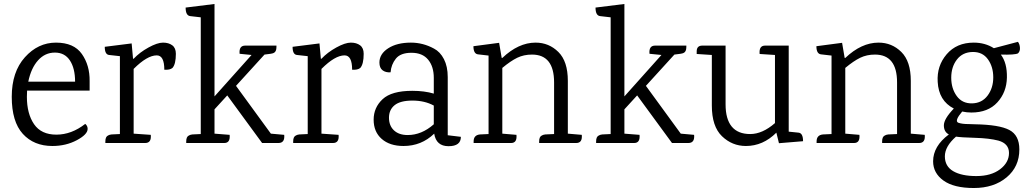

<svg xmlns="http://www.w3.org/2000/svg" viewBox="-20 -718 5150 964"><path d="M430 -263H116Q115 -253 115 -232Q115 -147 151 -94.5Q187 -42 263 -42Q339 -42 408 -96Q420 -86 420 -71Q420 -43 365.5 -14Q311 15 243 15Q150 15 94.5 -46Q39 -107 39 -232Q39 -357 105 -430.5Q171 -504 261 -504Q351 -504 391 -447Q431 -390 430 -311ZM357 -308Q357 -375 331 -414.5Q305 -454 255.5 -454Q206 -454 171 -415Q136 -376 122 -308Z M863 -448Q863 -396 846 -377Q833 -366 805 -368Q805 -440 767 -440Q719 -440 651 -372V-47L737 -41Q741 0 709 0H509V-8Q509 -32 523 -38Q530 -42 540 -43L582 -45V-436L528 -442Q506 -444 506 -483L641 -500L648 -423H651Q681 -455 725.5 -479.5Q770 -504 798.5 -504Q827 -504 845 -490.5Q863 -477 863 -448Z M1211 -489H1368V-482Q1368 -458 1354 -452Q1347 -448 1308 -444L1165 -287L1340 -47L1407 -41Q1411 0 1378 0H1296L1121 -239L1057 -169V-47L1133 -41Q1137 0 1106 0H915V-8Q915 -32 929 -38Q936 -42 946 -43L988 -45V-631L936 -637Q912 -639 912 -680L1057 -698V-234L1243 -442L1183 -448Q1179 -489 1211 -489Z M1806 -448Q1806 -396 1789 -377Q1776 -366 1748 -368Q1748 -440 1710 -440Q1662 -440 1594 -372V-47L1680 -41Q1684 0 1652 0H1452V-8Q1452 -32 1466 -38Q1473 -42 1483 -43L1525 -45V-436L1471 -442Q1449 -444 1449 -483L1584 -500L1591 -423H1594Q1624 -455 1668.5 -479.5Q1713 -504 1741.5 -504Q1770 -504 1788 -490.5Q1806 -477 1806 -448Z M2294 -31Q2294 16 2232 16Q2170 16 2160 -47Q2096 15 2006 15Q1937 15 1896.5 -20.5Q1856 -56 1856 -117Q1856 -178 1901 -220Q1946 -262 2050 -262Q2111 -262 2158 -248V-327Q2158 -384 2129.5 -418.5Q2101 -453 2046 -453Q1991 -453 1967.5 -423.5Q1944 -394 1941 -355Q1917 -353 1901 -365Q1885 -377 1885 -404Q1885 -447 1929 -475.5Q1973 -504 2043 -504Q2104 -504 2159 -474Q2190 -458 2209 -421Q2228 -384 2228 -331V-39ZM2158 -188Q2112 -213 2051 -213Q1990 -213 1961.5 -190Q1933 -167 1933 -127Q1933 -87 1958 -63.5Q1983 -40 2027 -40Q2097 -40 2158 -94Z M2873 0H2687V-8Q2687 -32 2701 -38Q2708 -42 2718 -43L2762 -45V-304Q2762 -444 2651 -444Q2610 -444 2577 -428Q2544 -412 2502 -377V-47L2573 -41Q2577 0 2546 0H2358V-8Q2358 -40 2390 -43L2433 -45V-439L2381 -445Q2357 -447 2357 -486L2486 -503L2499 -427H2502Q2583 -504 2669 -504Q2736 -504 2783.5 -457Q2831 -410 2831 -312V-47L2901 -41Q2905 0 2873 0Z M3269 -489H3426V-482Q3426 -458 3412 -452Q3405 -448 3366 -444L3223 -287L3398 -47L3465 -41Q3469 0 3436 0H3354L3179 -239L3115 -169V-47L3191 -41Q3195 0 3164 0H2973V-8Q2973 -32 2987 -38Q2994 -42 3004 -43L3046 -45V-631L2994 -637Q2970 -639 2970 -680L3115 -698V-234L3301 -442L3241 -448Q3237 -489 3269 -489Z M3478 -460Q3478 -489 3506 -489H3623V-194Q3623 -120 3654 -82.5Q3685 -45 3746.5 -45Q3808 -45 3871 -100V-442L3794 -447Q3790 -489 3821 -489H3940V-57L3989 -52Q4012 -50 4012 -9L3891 1L3878 -52Q3811 15 3725 15Q3656 15 3605 -34Q3554 -83 3554 -188V-442L3478 -447Z M4595 0H4409V-8Q4409 -32 4423 -38Q4430 -42 4440 -43L4484 -45V-304Q4484 -444 4373 -444Q4332 -444 4299 -428Q4266 -412 4224 -377V-47L4295 -41Q4299 0 4268 0H4080V-8Q4080 -40 4112 -43L4155 -45V-439L4103 -445Q4079 -447 4079 -486L4208 -503L4221 -427H4224Q4305 -504 4391 -504Q4458 -504 4505.5 -457Q4553 -410 4553 -312V-47L4623 -41Q4627 0 4595 0Z M4845 -95 4875 -94Q4997 -92 5047.5 -65.5Q5098 -39 5098 32Q5098 119 5034 172.5Q4970 226 4869.5 226Q4769 226 4717 188.5Q4665 151 4665 92Q4665 16 4744 -43Q4719 -56 4719 -88.5Q4719 -121 4769 -173Q4693 -212 4688 -307Q4683 -387 4733 -445.5Q4783 -504 4869 -504Q4926 -504 4970 -476L5091 -508Q5100 -496 5101 -478Q5102 -460 5091 -450Q5075 -442 5005 -444Q5037 -402 5035.5 -328.5Q5034 -255 4987.5 -204Q4941 -153 4857 -153Q4834 -153 4811 -158Q4771 -111 4791 -102Q4809 -95 4845 -95ZM4784.5 -419Q4756 -382 4756 -328Q4756 -274 4783.5 -236Q4811 -198 4860.5 -199Q4910 -200 4938.5 -238Q4967 -276 4967 -329.5Q4967 -383 4940 -420.5Q4913 -458 4863 -457Q4813 -456 4784.5 -419ZM5046 50Q5046 3 4993 -12Q4947 -24 4875.5 -26Q4804 -28 4780 -32Q4724 17 4724 67Q4724 117 4766 141.5Q4808 166 4882 166Q4956 166 5001 132Q5046 98 5046 50Z"/></svg>

Font: Karma
Style: Regular
Weight: 400
Designer: Joana Correia
Foundry: Indian Type Foundry
Version: Version 1.202;PS 1.0;hotconv 1.0.78;makeotf.lib2.5.61930; tt